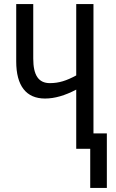

<svg xmlns="http://www.w3.org/2000/svg" viewBox="-20 -734 571 947"><path d="M441 -714H356V-362C308 -336 271 -324 226 -324C170 -324 144 -363 144 -445V-714H60V-431C60 -311 109 -248 202 -248C250 -248 301 -263 356 -292V0H425V193H507V-76H441Z"/></svg>

Font: Noto Sans UI Condensed
Style: Regular
Weight: 400
Width: 3
Designer: Monotype Design Team
Foundry: Monotype Imaging Inc.
Version: Version 1.901